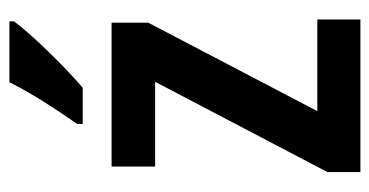

<svg xmlns="http://www.w3.org/2000/svg" viewBox="-214 -592 806 419"><g transform="rotate(-90 189.5 -383.0)"><path d="M352 -756V-766H219C197 -721 162 -667 128 -618V-606H207C253 -645 324 -718 352 -756ZM356 0V-94H156L349 -463V-543H35V-448H220L23 -72V0Z"/></g></svg>

Font: Noto Sans Telugu Condensed SemiBold
Style: Regular
Weight: 600
Width: 3
Designer: Jelle Bosma - Monotype Design Team
Foundry: Monotype Imaging Inc.
Version: Version 2.005